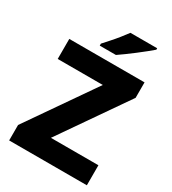

<svg xmlns="http://www.w3.org/2000/svg" viewBox="-220 -1047 1042 1162"><g transform="rotate(30 301.5 -465.5)"><path d="M575 0H32V-108L355 -574H40V-714H566V-606L243 -140H575ZM529 -921Q513 -907 488 -887Q463 -867 434.5 -845Q406 -823 379 -803.5Q352 -784 333 -771H220V-785Q236 -803 259 -828.5Q282 -854 304 -881.5Q326 -909 342 -931H529Z"/></g></svg>

Font: Noto Sans Khmer UI ExtraBold
Style: Regular
Weight: 800
Designer: Danh Hong and the Monotype Design Team
Foundry: Monotype Imaging Inc.
Version: Version 2.002; ttfautohint (v1.8.4.7-5d5b)